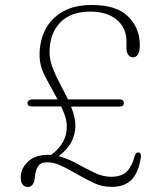

<svg xmlns="http://www.w3.org/2000/svg" viewBox="-20 -739 650 769"><path d="M63 -28.5Q63 -63.5 91.5 -91.2Q120 -119 174.5 -119Q179.5 -119 185 -118.5Q218.5 -144 233.2 -172.2Q248 -200.5 247.5 -232.5Q247.5 -252 241.2 -272Q235 -292 225 -312.5H108.5Q90 -312.5 90 -326.5Q90 -332.5 95.8 -336.8Q101.5 -341 109.5 -341H210.5Q186.5 -384.5 162.5 -429.2Q138.5 -474 138.5 -518.5Q138.5 -576 162 -621.2Q185.5 -666.5 232 -692.8Q278.5 -719 347.5 -719Q447.5 -719 493.8 -672.5Q540 -626 540 -559Q540 -509.5 512 -509.5Q501 -509.5 493.8 -519.2Q486.5 -529 486.5 -546V-571.5Q486.5 -628 447.5 -660.2Q408.5 -692.5 341.5 -692.5Q263 -692.5 220.8 -648.5Q178.5 -604.5 178.5 -529.5Q178.5 -499.5 190.5 -468Q202.5 -436.5 219.5 -404.8Q236.5 -373 252 -341H457.5Q476 -341 476 -326.5Q476 -312 457.5 -312H264.5Q272.5 -292.5 277.2 -273.2Q282 -254 282 -235Q281.5 -201 266.2 -171Q251 -141 215 -113.5Q252 -103.5 287.8 -83.8Q323.5 -64 357.8 -47.5Q392 -31 424.5 -31Q467.5 -31 488.2 -52.2Q509 -73.5 519.5 -114Q524 -130.5 536 -128Q546.5 -125.5 544 -107.5Q534 -45 505.5 -17.8Q477 9.5 428.5 9.5Q389 9.5 357.5 -5.2Q326 -20 280.5 -46Q242.5 -68 217.8 -78.5Q193 -89 167.5 -89Q142.5 -89 132.2 -72.5Q122 -56 119.5 -28Q116 10 90 10Q79 10 71 0.5Q63 -9 63 -28.5Z"/></svg>

Font: Fraunces 9pt S100 Thin
Style: Regular
Weight: 100
Version: Version 1.000; ttfautohint (v1.8.3)